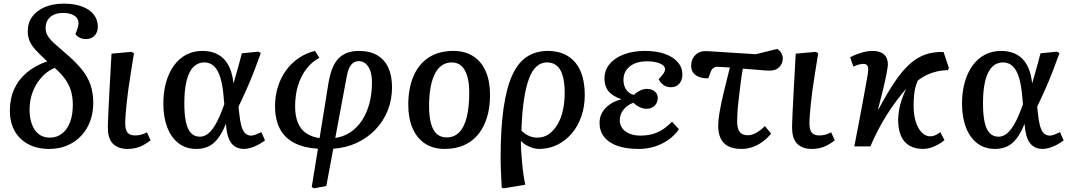

<svg xmlns="http://www.w3.org/2000/svg" viewBox="-20 -802 5878 1052"><path d="M250 14Q183 14 134 -12.5Q85 -39 59.5 -86Q34 -133 34 -195Q34 -262 58 -314.5Q82 -367 127.5 -405Q173 -443 239 -466Q199 -502 175 -528.5Q151 -555 141.5 -579Q132 -603 132 -631Q132 -677 156.5 -710.5Q181 -744 225.5 -763Q270 -782 330 -782Q387 -782 429 -766.5Q471 -751 493.5 -722.5Q516 -694 516 -656Q516 -637 508.5 -621.5Q501 -606 486 -597Q471 -588 450 -588Q433 -588 418 -595Q403 -602 393 -615Q402 -636 406 -650.5Q410 -665 410 -675Q410 -693 400 -705Q390 -717 371.5 -724Q353 -731 325 -731Q297 -731 275.5 -721.5Q254 -712 242 -693.5Q230 -675 230 -649Q230 -634 234 -621.5Q238 -609 249 -594.5Q260 -580 281 -561Q302 -542 336 -513Q393 -465 427 -423Q461 -381 476 -337Q491 -293 491 -238Q491 -184 474 -138Q457 -92 425 -58Q393 -24 348.5 -5Q304 14 250 14ZM253 -48Q292 -48 320.5 -70.5Q349 -93 364 -133Q379 -173 379 -227Q379 -269 369 -303.5Q359 -338 337 -368.5Q315 -399 280 -430Q250 -418 225 -395.5Q200 -373 181.5 -343.5Q163 -314 152.5 -278Q142 -242 142 -202Q142 -155 155 -120.5Q168 -86 192.5 -67Q217 -48 253 -48Z M679 14Q650 14 629.5 5.5Q609 -3 596 -17.5Q583 -32 577 -53.5Q571 -75 571 -100Q571 -106 571 -113.5Q571 -121 571.5 -131Q572 -141 572.5 -153.5Q573 -166 573.5 -180.5Q574 -195 575 -212.5Q576 -230 577 -249.5Q578 -269 579 -291Q580 -313 581.5 -338Q583 -363 584.5 -390Q586 -417 587.5 -446.5Q589 -476 591 -508L701 -518L714 -510Q705 -454 697 -404Q689 -354 683 -311Q677 -268 673.5 -232.5Q670 -197 668 -170.5Q666 -144 666 -125Q666 -103 671.5 -88.5Q677 -74 689 -67Q701 -60 720 -60Q738 -60 753 -64Q768 -68 785 -77L805 -33Q784 -17 764.5 -6.5Q745 4 724 9Q703 14 679 14Z M1056 14Q999 14 958.5 -17Q918 -48 896.5 -104Q875 -160 875 -234Q875 -297 889.5 -349.5Q904 -402 932 -441.5Q960 -481 1000 -502Q1040 -523 1089 -523Q1125 -523 1154 -512.5Q1183 -502 1204.5 -481Q1226 -460 1240 -426.5Q1254 -393 1259 -347H1260Q1267 -371 1274.5 -397.5Q1282 -424 1290 -452.5Q1298 -481 1305 -510L1396 -519L1409 -511Q1392 -463 1372 -411.5Q1352 -360 1330 -310.5Q1308 -261 1287 -218L1290 -188Q1295 -139 1303 -111Q1311 -83 1324 -71Q1337 -59 1357 -59Q1367 -59 1382.5 -65Q1398 -71 1412 -78L1432 -33Q1414 -19 1394 -8.5Q1374 2 1354 8Q1334 14 1316 14Q1287 14 1265.5 -0.5Q1244 -15 1232.5 -45.5Q1221 -76 1218 -122H1217Q1198 -75 1175 -44.5Q1152 -14 1123 0Q1094 14 1056 14ZM1075 -53Q1101 -53 1123.5 -72.5Q1146 -92 1167 -131.5Q1188 -171 1209 -231L1206 -263Q1201 -331 1188 -374.5Q1175 -418 1153 -439Q1131 -460 1100 -460Q1073 -460 1052 -445.5Q1031 -431 1017 -401.5Q1003 -372 996.5 -330.5Q990 -289 990 -234Q990 -173 999 -132.5Q1008 -92 1027 -72.5Q1046 -53 1075 -53Z M1701 230 1688 223 1722 13Q1644 8 1591.5 -19.5Q1539 -47 1513 -97.5Q1487 -148 1487 -220Q1487 -277 1503 -327.5Q1519 -378 1548.5 -418Q1578 -458 1618.5 -485Q1659 -512 1706 -523L1730 -485Q1691 -465 1660.5 -426.5Q1630 -388 1613.5 -335.5Q1597 -283 1597 -219Q1597 -167 1612 -130Q1627 -93 1657 -72.5Q1687 -52 1731 -45L1780 -349Q1788 -395 1801.5 -428.5Q1815 -462 1835.5 -482.5Q1856 -503 1883.5 -513Q1911 -523 1946 -523Q2006 -523 2046.5 -499.5Q2087 -476 2107.5 -431.5Q2128 -387 2128 -324Q2128 -256 2104.5 -197Q2081 -138 2037.5 -92.5Q1994 -47 1935.5 -19.5Q1877 8 1806 13L1768 217ZM1817 -46Q1863 -53 1900 -77.5Q1937 -102 1963.5 -142.5Q1990 -183 2004 -235.5Q2018 -288 2018 -350Q2018 -386 2009.5 -412Q2001 -438 1984.5 -452.5Q1968 -467 1946 -467Q1929 -467 1916 -458Q1903 -449 1894 -430.5Q1885 -412 1880 -384Z M2416 14Q2353 14 2308.5 -15.5Q2264 -45 2240.5 -99.5Q2217 -154 2217 -228Q2217 -318 2245.5 -384.5Q2274 -451 2329 -487Q2384 -523 2464 -523Q2528 -523 2573 -494Q2618 -465 2641.5 -411Q2665 -357 2665 -281Q2665 -214 2648.5 -159.5Q2632 -105 2600.5 -66Q2569 -27 2522.5 -6.5Q2476 14 2416 14ZM2427 -49Q2469 -49 2496.5 -77.5Q2524 -106 2537.5 -160.5Q2551 -215 2551 -294Q2551 -349 2540 -385.5Q2529 -422 2508 -441Q2487 -460 2455 -460Q2426 -460 2403 -445Q2380 -430 2364 -400Q2348 -370 2339.5 -325Q2331 -280 2331 -220Q2331 -164 2341.5 -125.5Q2352 -87 2373.5 -68Q2395 -49 2427 -49Z M2739 230 2729 225Q2728 196 2726.5 173.5Q2725 151 2724.5 132.5Q2724 114 2723.5 97.5Q2723 81 2723 63Q2723 -97 2739 -208.5Q2755 -320 2786.5 -389.5Q2818 -459 2867 -491Q2916 -523 2981 -523Q3031 -523 3069 -506.5Q3107 -490 3133 -458.5Q3159 -427 3171.5 -382Q3184 -337 3184 -281Q3184 -219 3165.5 -165Q3147 -111 3113 -71Q3079 -31 3033.5 -8.5Q2988 14 2933 14Q2909 14 2881 2Q2853 -10 2835 -29H2834Q2834 -2 2836 29.5Q2838 61 2841 94Q2844 127 2848.5 157Q2853 187 2858 210ZM2925 -48Q2960 -48 2987 -67Q3014 -86 3034 -119Q3054 -152 3064 -196.5Q3074 -241 3074 -292Q3074 -348 3063.5 -385.5Q3053 -423 3031.5 -441.5Q3010 -460 2977 -460Q2945 -460 2920 -438Q2895 -416 2878 -370Q2861 -324 2850.5 -253.5Q2840 -183 2837 -86Q2858 -66 2879 -57Q2900 -48 2925 -48Z M3480 14Q3410 14 3362.5 -3Q3315 -20 3290 -52Q3265 -84 3265 -129Q3265 -160 3279.5 -185.5Q3294 -211 3320.5 -229.5Q3347 -248 3382 -257V-259Q3352 -270 3331.5 -285.5Q3311 -301 3301.5 -322.5Q3292 -344 3292 -372Q3292 -417 3320 -451Q3348 -485 3398.5 -504Q3449 -523 3513 -523Q3578 -523 3623.5 -506.5Q3669 -490 3694 -461Q3719 -432 3719 -393Q3719 -363 3702 -343.5Q3685 -324 3655 -324Q3640 -324 3627.5 -329.5Q3615 -335 3605 -345Q3595 -355 3589 -368Q3609 -390 3616.5 -401Q3624 -412 3624 -422Q3624 -442 3596.5 -454Q3569 -466 3523 -466Q3485 -466 3456.5 -453.5Q3428 -441 3412 -418.5Q3396 -396 3396 -364Q3396 -333 3411 -311Q3426 -289 3453 -282Q3467 -296 3486.5 -305.5Q3506 -315 3523 -315Q3551 -315 3567.5 -301Q3584 -287 3584 -265Q3584 -240 3567 -223Q3550 -206 3523 -206Q3504 -206 3485.5 -214.5Q3467 -223 3451 -239Q3418 -228 3397 -202Q3376 -176 3376 -143Q3376 -118 3390 -99Q3404 -80 3429.5 -69.5Q3455 -59 3490 -59Q3542 -59 3582.5 -77Q3623 -95 3662 -135L3700 -94Q3676 -59 3641 -35Q3606 -11 3565.5 1.5Q3525 14 3480 14Z M4042 14Q3998 14 3969.5 -1Q3941 -16 3928 -45Q3915 -74 3915 -114Q3915 -141 3922 -183.5Q3929 -226 3943.5 -288Q3958 -350 3979 -432Q3960 -434 3942.5 -434.5Q3925 -435 3911 -436Q3898 -436 3888 -429Q3878 -422 3873 -405L3861 -373Q3835 -372 3813 -379.5Q3791 -387 3779 -402.5Q3767 -418 3767 -441Q3767 -478 3790.5 -501Q3814 -524 3853 -522L4121 -505L4239 -534Q4255 -523 4262 -509.5Q4269 -496 4269 -483Q4269 -453 4249.5 -434Q4230 -415 4198 -415Q4190 -415 4172 -416Q4154 -417 4124.5 -420Q4095 -423 4050 -426Q4047 -408 4044 -390Q4041 -372 4039 -353.5Q4037 -335 4034.5 -316.5Q4032 -298 4030 -280Q4028 -262 4026 -245Q4024 -228 4022.5 -212Q4021 -196 4020.5 -181.5Q4020 -167 4019.5 -155.5Q4019 -144 4019 -135Q4019 -97 4033 -79Q4047 -61 4077 -61Q4099 -61 4122 -73.5Q4145 -86 4171 -111L4205 -70Q4185 -45 4158.5 -25.5Q4132 -6 4102.5 4Q4073 14 4042 14Z M4428 14Q4399 14 4378.5 5.5Q4358 -3 4345 -17.5Q4332 -32 4326 -53.5Q4320 -75 4320 -100Q4320 -106 4320 -113.5Q4320 -121 4320.5 -131Q4321 -141 4321.5 -153.5Q4322 -166 4322.5 -180.5Q4323 -195 4324 -212.5Q4325 -230 4326 -249.5Q4327 -269 4328 -291Q4329 -313 4330.5 -338Q4332 -363 4333.5 -390Q4335 -417 4336.5 -446.5Q4338 -476 4340 -508L4450 -518L4463 -510Q4454 -454 4446 -404Q4438 -354 4432 -311Q4426 -268 4422.5 -232.5Q4419 -197 4417 -170.5Q4415 -144 4415 -125Q4415 -103 4420.5 -88.5Q4426 -74 4438 -67Q4450 -60 4469 -60Q4487 -60 4502 -64Q4517 -68 4534 -77L4554 -33Q4533 -17 4513.5 -6.5Q4494 4 4473 9Q4452 14 4428 14Z M5039 14Q4994 14 4963 -4Q4932 -22 4916.5 -58Q4901 -94 4901 -147Q4902 -175 4906.5 -201Q4911 -227 4920.5 -255.5Q4930 -284 4945 -316Q4916 -282 4889.5 -246.5Q4863 -211 4838.5 -172Q4814 -133 4791.5 -90Q4769 -47 4749 0H4661Q4677 -81 4689 -145.5Q4701 -210 4710 -258.5Q4719 -307 4725 -340.5Q4731 -374 4734 -392.5Q4737 -411 4737 -416Q4738 -435 4731.5 -443.5Q4725 -452 4712 -452Q4701 -452 4686.5 -448.5Q4672 -445 4656 -437L4638 -488Q4663 -502 4697.5 -512.5Q4732 -523 4761 -523Q4802 -523 4823.5 -504Q4845 -485 4845 -447Q4844 -434 4838 -401Q4832 -368 4820 -318.5Q4808 -269 4791 -203L4793 -202Q4841 -292 4882.5 -353.5Q4924 -415 4965 -451.5Q5006 -488 5051 -503.5Q5096 -519 5150 -517L5179 -430L5174 -418Q5141 -417 5111.5 -410Q5082 -403 5057 -391Q5032 -379 5009 -361Q5001 -343 4996 -324Q4991 -305 4988.5 -281.5Q4986 -258 4986 -227Q4985 -178 4996.5 -139Q5008 -100 5029 -77.5Q5050 -55 5078 -55Q5091 -55 5105.5 -61.5Q5120 -68 5132 -78L5155 -34Q5139 -20 5119 -9.5Q5099 1 5079 7.5Q5059 14 5039 14Z M5432 14Q5375 14 5334.5 -17Q5294 -48 5272.5 -104Q5251 -160 5251 -234Q5251 -297 5265.5 -349.5Q5280 -402 5308 -441.5Q5336 -481 5376 -502Q5416 -523 5465 -523Q5501 -523 5530 -512.5Q5559 -502 5580.5 -481Q5602 -460 5616 -426.5Q5630 -393 5635 -347H5636Q5643 -371 5650.5 -397.5Q5658 -424 5666 -452.5Q5674 -481 5681 -510L5772 -519L5785 -511Q5768 -463 5748 -411.5Q5728 -360 5706 -310.5Q5684 -261 5663 -218L5666 -188Q5671 -139 5679 -111Q5687 -83 5700 -71Q5713 -59 5733 -59Q5743 -59 5758.5 -65Q5774 -71 5788 -78L5808 -33Q5790 -19 5770 -8.5Q5750 2 5730 8Q5710 14 5692 14Q5663 14 5641.5 -0.5Q5620 -15 5608.5 -45.5Q5597 -76 5594 -122H5593Q5574 -75 5551 -44.5Q5528 -14 5499 0Q5470 14 5432 14ZM5451 -53Q5477 -53 5499.5 -72.5Q5522 -92 5543 -131.5Q5564 -171 5585 -231L5582 -263Q5577 -331 5564 -374.5Q5551 -418 5529 -439Q5507 -460 5476 -460Q5449 -460 5428 -445.5Q5407 -431 5393 -401.5Q5379 -372 5372.5 -330.5Q5366 -289 5366 -234Q5366 -173 5375 -132.5Q5384 -92 5403 -72.5Q5422 -53 5451 -53Z"/></svg>

Font: Literata Medium
Style: Italic
Weight: 500
Italic angle: -2°
Designer: Latin by Veronika Burian and Jose Scaglione. Greek by Irene Vlachou. Cyrillic by Vera Evstafieva
Foundry: TypeTogether
Version: Version 3.103;gftools[0.9.29]